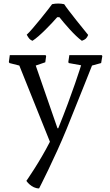

<svg xmlns="http://www.w3.org/2000/svg" viewBox="-20 -808 623 1091"><path d="M129.9 219.7C129.9 219.7 158.2 262.7 202.1 262.7C202.1 262.7 290 92.3 358.4 -74.7C437.5 -270 502.9 -435.5 502.9 -435.5L554.7 -449.7L561.5 -489.7L558.1 -494.6H374L368.2 -455.6L370.6 -449.7L440.9 -437C440.9 -437 392.6 -279.8 311 -79.1H306.6L183.1 -435.5L237.3 -454.1L242.2 -489.7L238.8 -494.6H35.6L30.3 -455.6L33.7 -449.7L89.8 -435.5L263.7 -2.4C205.1 112.8 129.9 219.7 129.9 219.7ZM164.6 -576.2C205.1 -601.6 273.4 -673.8 305.2 -710.4H317.4C347.2 -672.9 403.8 -606 445.3 -576.2C465.8 -584 472.7 -589.8 481 -609.4C469.7 -622.6 361.3 -756.8 344.7 -784.2C321.8 -789.1 298.8 -789.1 275.9 -784.2C265.6 -768.6 160.2 -634.8 131.8 -610.8C145 -587.4 150.4 -582 164.6 -576.2Z"/></svg>

Font: Trykker
Style: Regular
Weight: 400
Designer: Magnus Gaarde
Foundry: Magnus Gaarde
Version: Version 1.001